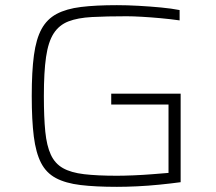

<svg xmlns="http://www.w3.org/2000/svg" viewBox="-20 -716 838 744"><path d="M433 8Q350 8 292 1Q234 -6 196.5 -26Q159 -46 139 -85Q119 -124 111 -187Q103 -250 103 -344Q103 -439 111.5 -502Q120 -565 141 -603.5Q162 -642 199.5 -662Q237 -682 294 -689Q351 -696 433 -696Q472 -696 517 -693.5Q562 -691 604 -687Q646 -683 676 -677V-637Q641 -642 602.5 -645.5Q564 -649 529.5 -651Q495 -653 471 -653Q392 -653 336.5 -650Q281 -647 245 -633Q209 -619 188 -586.5Q167 -554 158.5 -495.5Q150 -437 150 -344Q150 -261 155.5 -206Q161 -151 177 -116.5Q193 -82 224 -64.5Q255 -47 306 -41Q357 -35 433 -35Q459 -35 496.5 -36.5Q534 -38 571 -41Q608 -44 633 -46V-311H411V-353H680V-10Q643 -5 598.5 -0.5Q554 4 511 6Q468 8 433 8Z"/></svg>

Font: Saira Expanded ExtraLight
Style: Regular
Weight: 250
Width: 7
Designer: Hector Gatti with collaboration of the Omnibus-Type team
Foundry: Omnibus-Type
Version: Version 1.101